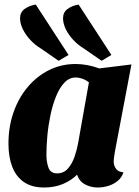

<svg xmlns="http://www.w3.org/2000/svg" viewBox="-20 -815 621 855"><path d="M176.3 20Q121.3 20 86.2 -4.5Q51 -29 34.3 -72.7Q17.7 -116.3 17.7 -175Q17.7 -250.3 40.2 -314.8Q62.7 -379.3 103.7 -427.8Q144.7 -476.3 199 -503.2Q253.3 -530 316.7 -530Q368 -530 422.3 -510.3L565.3 -528L491.3 -137.7Q490.3 -129.3 488.3 -117.3Q486.3 -105.3 486.3 -95.7Q486.3 -77.7 496.5 -63.5Q506.7 -49.3 529.7 -47.7Q522.3 -24.3 504 -9.3Q485.7 5.7 462.3 12.8Q439 20 415.3 20Q384 20 358.2 5.8Q332.3 -8.3 323.3 -37Q297.3 -11.3 260.3 4.3Q223.3 20 176.3 20ZM234.3 -43Q263.7 -43 282.5 -64.5Q301.3 -86 312 -117.2Q322.7 -148.3 327.7 -176.7L376 -448.7Q361 -459.7 345.7 -464.8Q330.3 -470 317.7 -470Q288.7 -470 266.8 -447Q245 -424 229.5 -385.7Q214 -347.3 204.5 -301.5Q195 -255.7 190.8 -209.5Q186.7 -163.3 186.7 -125.3Q186.7 -94 195.8 -68.5Q205 -43 234.3 -43ZM432.3 -544.3 353.3 -599Q327.7 -614.3 306.5 -637Q285.3 -659.7 273 -685Q260.7 -710.3 260.7 -733.7Q260.7 -760 280.5 -774.8Q300.3 -789.7 330 -794.7L476 -570.3ZM241 -544.3 162 -599Q136.3 -614.3 115.2 -637Q94 -659.7 81.7 -685Q69.3 -710.3 69.3 -733.7Q69.3 -760 89.2 -774.8Q109 -789.7 139.3 -794.7L285.3 -570.3Z"/></svg>

Font: Sansita Swashed Light
Style: Regular
Weight: 300
Designer: Pablo Cosgaya
Foundry: Omnibus-Type
Version: Version 1.003